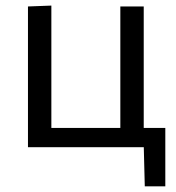

<svg xmlns="http://www.w3.org/2000/svg" viewBox="-20 -519 622 677"><path d="M490.5 138 486.7 -11.1 505.2 0H78.6Q78.6 -55.3 78.6 -106.4Q78.6 -157.6 78.6 -218.8V-268.8Q78.6 -313.3 78.6 -351.1Q78.6 -389 78.6 -424.2Q78.6 -459.5 78.6 -496.2L161.1 -499.3Q161.1 -462.5 161.1 -426.6Q161.1 -390.7 161.1 -352.4Q161.1 -314.1 161.1 -268.8V-218.8Q161.1 -178.3 161.1 -144.5Q161.1 -110.6 161.1 -79.2Q161.1 -47.7 161.1 -13.2L110.8 -67.9H346Q397.8 -67.9 453.5 -67.9Q509.1 -67.9 562.9 -67.9Q562.9 -42.1 562.9 -14.8Q562.9 12.5 562.9 38.2Q562.9 63 562.9 88Q562.9 113 562.9 138ZM404.3 -13.2Q404.3 -47.7 404.3 -79.2Q404.3 -110.6 404.3 -144.5Q404.3 -178.3 404.3 -218.8V-268.8Q404.3 -313.3 404.3 -351.1Q404.3 -389 404.3 -424.2Q404.3 -459.5 404.3 -496.2H486.8Q486.8 -459.5 486.8 -424.2Q486.8 -389 486.8 -351.1Q486.8 -313.3 486.8 -268.8V-218.8Q486.8 -178.3 486.8 -144.5Q486.8 -110.6 486.8 -79.2Q486.8 -47.7 486.8 -13.2Z"/></svg>

Font: Commissioner Thin
Style: Regular
Weight: 100
Designer: Kostas Bartsokas
Foundry: Kostas Bartsokas
Version: Version 1.001;gftools[0.9.23]